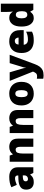

<svg xmlns="http://www.w3.org/2000/svg" viewBox="1706 -2506 1040 4491"><g transform="rotate(-90 2225.5 -260.0)"><path d="M336 -563Q441 -563 500 -511Q559 -459 559 -363V0H427L390 -73H386Q363 -44 338.5 -25.5Q314 -7 282 1.5Q250 10 204 10Q132 10 84 -34Q36 -78 36 -169Q36 -258 97.5 -301Q159 -344 276 -349L368 -352V-360Q368 -397 350 -412.5Q332 -428 301 -428Q268 -428 228 -416.5Q188 -405 147 -387L92 -513Q140 -538 200.5 -550.5Q261 -563 336 -563ZM325 -245Q273 -243 251.5 -226.5Q230 -210 230 -180Q230 -152 245 -138.5Q260 -125 285 -125Q320 -125 344.5 -147Q369 -169 369 -204V-247Z M1035 -563Q1121 -563 1175 -515Q1229 -467 1229 -360V0H1038V-302Q1038 -357 1022 -385Q1006 -413 971 -413Q917 -413 898.5 -369Q880 -325 880 -242V0H689V-553H833L859 -480H866Q892 -519 934.5 -541Q977 -563 1035 -563Z M1705 -563Q1791 -563 1845 -515Q1899 -467 1899 -360V0H1708V-302Q1708 -357 1692 -385Q1676 -413 1641 -413Q1587 -413 1568.5 -369Q1550 -325 1550 -242V0H1359V-553H1503L1529 -480H1536Q1562 -519 1604.5 -541Q1647 -563 1705 -563Z M2557 -278Q2557 -139 2483 -64.5Q2409 10 2280 10Q2200 10 2138 -23.5Q2076 -57 2040.5 -121.5Q2005 -186 2005 -278Q2005 -415 2079 -489Q2153 -563 2283 -563Q2363 -563 2424.5 -530Q2486 -497 2521.5 -433.5Q2557 -370 2557 -278ZM2199 -278Q2199 -207 2218 -169.5Q2237 -132 2282 -132Q2326 -132 2344.5 -169.5Q2363 -207 2363 -278Q2363 -349 2344.5 -385Q2326 -421 2281 -421Q2238 -421 2218.5 -385Q2199 -349 2199 -278Z M2579 -553H2780L2874 -236Q2877 -226 2879.5 -209Q2882 -192 2883 -176H2887Q2889 -196 2892.5 -210.5Q2896 -225 2899 -235L2995 -553H3190L2971 35Q2946 102 2912.5 148Q2879 194 2830 217Q2781 240 2708 240Q2682 240 2663 237.5Q2644 235 2630 232V82Q2641 84 2656.5 86Q2672 88 2689 88Q2736 88 2758.5 60.5Q2781 33 2795 -3L2797 -8Z M3505 -563Q3626 -563 3696 -500Q3766 -437 3766 -310V-225H3425Q3427 -182 3457.5 -154Q3488 -126 3546 -126Q3598 -126 3641 -136Q3684 -146 3730 -168V-31Q3690 -10 3642.5 0Q3595 10 3523 10Q3439 10 3373.5 -19.5Q3308 -49 3270 -112Q3232 -175 3232 -273Q3232 -373 3266.5 -437Q3301 -501 3362.5 -532Q3424 -563 3505 -563ZM3512 -433Q3478 -433 3455.5 -412Q3433 -391 3429 -345H3593Q3592 -382 3571.5 -407.5Q3551 -433 3512 -433Z M4046 10Q3961 10 3905.5 -63Q3850 -136 3850 -276Q3850 -418 3906.5 -490.5Q3963 -563 4053 -563Q4109 -563 4142.5 -540Q4176 -517 4198 -482H4202Q4198 -503 4195.5 -540Q4193 -577 4193 -612V-760H4385V0H4241L4200 -70H4193Q4173 -37 4138 -13.5Q4103 10 4046 10ZM4124 -141Q4170 -141 4189 -170Q4208 -199 4209 -259V-274Q4209 -339 4190.5 -374Q4172 -409 4122 -409Q4088 -409 4065.5 -376Q4043 -343 4043 -273Q4043 -204 4065.5 -172.5Q4088 -141 4124 -141Z"/></g></svg>

Font: Noto Sans Syriac Eastern Black
Style: Regular
Weight: 900
Designer: Patrick Giasson and the Monotype Design Team
Foundry: Monotype Imaging Inc.
Version: Version 3.001; ttfautohint (v1.8.4.7-5d5b)